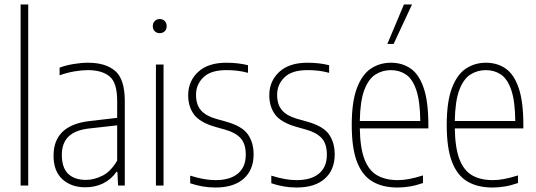

<svg xmlns="http://www.w3.org/2000/svg" viewBox="-20 -828 2394 857"><path d="M72 0V-808H106V0Z M361 8Q298 8 258.5 -28Q219 -64 219 -133Q219 -270.5 383 -288L503 -302V-378Q503 -459 469 -487Q435 -515 372 -515Q346 -515 313 -509.5Q280 -504 246 -492V-526Q273 -536.5 308 -542.2Q343 -548 373 -548Q452 -548 494.5 -511Q537 -474 537 -377V0H507L504 -61H500Q475.5 -26.5 439.8 -9.2Q404 8 361 8ZM256 -137Q256 -79.5 284.2 -52.2Q312.5 -25 364 -25Q398.5 -25 436.2 -43.2Q474 -61.5 503 -111V-268.5L382 -255Q317 -248.5 286.5 -219Q256 -189.5 256 -137Z M676 0V-540H710V0ZM693 -680Q679.5 -680 670.8 -688.5Q662 -697 662 -711Q662 -725.5 670.8 -734.2Q679.5 -743 693 -743Q706.5 -743 715.2 -734.2Q724 -725.5 724 -711Q724 -697 715.2 -688.5Q706.5 -680 693 -680Z M942 9Q912 9 883.8 4Q855.5 -1 829 -10V-44Q892 -24 942 -24Q1006.5 -24 1041.8 -53.2Q1077 -82.5 1077 -137Q1077 -186.5 1053.8 -211.5Q1030.5 -236.5 986 -249L940 -262Q872.5 -281.5 846.2 -316.5Q820 -351.5 820 -403Q820 -465.5 864.2 -506.8Q908.5 -548 990 -548Q1018 -548 1041.2 -545.2Q1064.5 -542.5 1087 -537V-503Q1060 -510 1037.8 -512.5Q1015.5 -515 990 -515Q921 -515 888 -483Q855 -451 855 -405Q855 -361.5 876.5 -336.2Q898 -311 943 -298L989 -285Q1061 -265 1086.5 -228.2Q1112 -191.5 1112 -139Q1112 -69.5 1067.5 -30.2Q1023 9 942 9Z M1304 9Q1274 9 1245.8 4Q1217.5 -1 1191 -10V-44Q1254 -24 1304 -24Q1368.5 -24 1403.8 -53.2Q1439 -82.5 1439 -137Q1439 -186.5 1415.8 -211.5Q1392.5 -236.5 1348 -249L1302 -262Q1234.5 -281.5 1208.2 -316.5Q1182 -351.5 1182 -403Q1182 -465.5 1226.2 -506.8Q1270.5 -548 1352 -548Q1380 -548 1403.2 -545.2Q1426.5 -542.5 1449 -537V-503Q1422 -510 1399.8 -512.5Q1377.5 -515 1352 -515Q1283 -515 1250 -483Q1217 -451 1217 -405Q1217 -361.5 1238.5 -336.2Q1260 -311 1305 -298L1351 -285Q1423 -265 1448.5 -228.2Q1474 -191.5 1474 -139Q1474 -69.5 1429.5 -30.2Q1385 9 1304 9Z M1754 9Q1688 9 1642.5 -17.8Q1597 -44.5 1573.5 -105.5Q1550 -166.5 1550 -270Q1550 -373.5 1573 -434.5Q1596 -495.5 1635.5 -521.8Q1675 -548 1725 -548Q1775.5 -548 1813 -522Q1850.5 -496 1871.2 -435.2Q1892 -374.5 1892 -270V-255H1586Q1587.5 -167 1607 -116.8Q1626.5 -66.5 1663.8 -45.2Q1701 -24 1756 -24Q1779.5 -24 1806.2 -29Q1833 -34 1868 -45V-11Q1836 0 1808.2 4.5Q1780.5 9 1754 9ZM1725 -515Q1687 -515 1656 -495.5Q1625 -476 1606.2 -426.5Q1587.5 -377 1586 -288H1856Q1855 -377 1838 -426.5Q1821 -476 1791.8 -495.5Q1762.5 -515 1725 -515ZM1709 -632 1783 -808H1819L1737 -632Z M2178 9Q2112 9 2066.5 -17.8Q2021 -44.5 1997.5 -105.5Q1974 -166.5 1974 -270Q1974 -373.5 1997 -434.5Q2020 -495.5 2059.5 -521.8Q2099 -548 2149 -548Q2199.5 -548 2237 -522Q2274.5 -496 2295.2 -435.2Q2316 -374.5 2316 -270V-255H2010Q2011.5 -167 2031 -116.8Q2050.5 -66.5 2087.8 -45.2Q2125 -24 2180 -24Q2203.5 -24 2230.2 -29Q2257 -34 2292 -45V-11Q2260 0 2232.2 4.5Q2204.5 9 2178 9ZM2149 -515Q2111 -515 2080 -495.5Q2049 -476 2030.2 -426.5Q2011.5 -377 2010 -288H2280Q2279 -377 2262 -426.5Q2245 -476 2215.8 -495.5Q2186.5 -515 2149 -515Z"/></svg>

Font: Encode Sans Cnd Th
Style: Regular
Weight: 100
Width: 3
Designer: Multiple Designers
Foundry: Impallari Type
Version: Version 3.002; ttfautohint (v1.8.3) -l 8 -r 50 -G 200 -x 14 